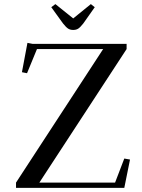

<svg xmlns="http://www.w3.org/2000/svg" viewBox="-20 -916 692 936"><path d="M58.1 0V-25.9L482.9 -676.8H160.2L111.8 -559.1L86.9 -564L113.8 -707L139.2 -702.1H597.2V-676.8L171.9 -25.9H541L585.9 -143.1L613.8 -138.2L585.9 0ZM230 -880.9 250 -896 336.9 -826.2 422.9 -896 441.9 -880.9 386.2 -801.8Q371.6 -783.2 361.6 -776.6Q351.6 -770 336.9 -770Q322.3 -770 312 -776.6Q301.8 -783.2 287.1 -801.8Z"/></svg>

Font: Dehuti
Style: Bold
Weight: 700
Version: Version 1.2